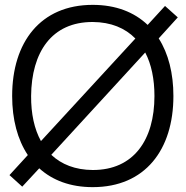

<svg xmlns="http://www.w3.org/2000/svg" viewBox="-20 -755 764 790"><path d="M71.5 13 141.5 -62.5C196 -13 269.5 15 361.5 15C577 15 693.5 -138.5 693.5 -360C693.5 -453 673 -534.5 633 -597L711.5 -683.5L659 -730.5L587.5 -652.5C532.5 -705 456.5 -735 361.5 -735C146.5 -735 30 -581.5 30 -360C30 -264 52 -180.5 94.5 -117L19 -34.5ZM108 -360C109.5 -540 192.5 -665 361.5 -664.5C436.5 -664 495 -639.5 537 -596.5L148.5 -174.5C121 -224.5 107.5 -287.5 108 -360ZM191 -118 577.5 -539C603 -490.5 615.5 -429.5 615.5 -360C615.5 -180 530.5 -55 361.5 -55.5C289.5 -56 233 -78.5 191 -118Z"/></svg>

Font: Eudonet
Style: Regular
Weight: 400
Designer: Mikhail Sharanda
Foundry: Mikhail Sharanda
Version: Version 4.503;Glyphs 3.1.2 (3151)